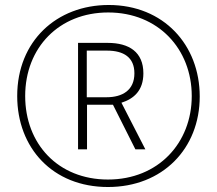

<svg xmlns="http://www.w3.org/2000/svg" viewBox="-20 -742 870 770"><path d="M413 8C632 8 781 -146 781 -355C781 -562 636 -722 416 -722C207 -722 49 -577 49 -357C49 -149 191 8 413 8ZM413 -22C213 -22 81 -165 81 -357C81 -551 217 -692 414 -692C615 -692 749 -545 749 -357C749 -169 615 -22 413 -22ZM293 -143H329V-322H433L523 -143H563L467 -330C517 -346 555 -379 555 -448C555 -533 498 -570 412 -570H293ZM407 -352H328V-539H409C476 -539 519 -512 519 -448C519 -380 471 -352 407 -352Z"/></svg>

Font: Noto Sans Sinhala ExtraCondensed ExtraLight
Style: Regular
Weight: 200
Width: 2
Designer: Jelle Bosma - Monotype Design Team
Foundry: Monotype Imaging Inc.
Version: Version 2.006